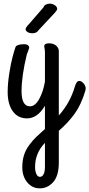

<svg xmlns="http://www.w3.org/2000/svg" viewBox="-20 -619 489 1051"><path d="M390 -146Q399 -176 414 -176Q426 -176 437.5 -162.5Q449 -149 449 -135Q449 -129 448 -125Q425 -47 389 3Q353 53 302 97V270Q302 343 271.5 377.5Q241 412 198 412Q156 412 129 379Q102 346 102 297Q102 261 111 231.5Q120 202 140.5 174.5Q161 147 177.5 131.5Q194 116 226 87V-40Q185 29 128 29Q78 29 50 -10Q22 -49 22 -115Q22 -162 31 -218.5Q40 -275 49 -308L58 -340Q59 -342 62 -352.5Q65 -363 67.5 -366Q70 -369 81 -373Q92 -377 111 -377Q128 -377 134.5 -370Q141 -363 139.5 -356Q138 -349 133 -336.5Q128 -324 127 -322Q98 -203 98 -120Q98 -37 144 -37Q172 -37 194 -76Q216 -115 226 -172V-333Q226 -344 224 -353.5Q222 -363 222 -365Q222 -382 248 -382Q272 -382 287 -369.5Q302 -357 302 -338V13Q364 -56 390 -146ZM198 349Q203 349 207.5 347Q212 345 214.5 341Q217 337 219.5 333Q222 329 223 322.5Q224 316 225 311Q226 306 226 299Q226 292 226 288Q226 284 226 277.5Q226 271 226 270V163Q172 219 172 294Q172 318 179 333.5Q186 349 198 349ZM281 -550 192 -455Q181 -437 159 -437Q140 -437 130 -444Q120 -451 120 -460Q120 -465 128 -475L219 -580Q220 -588 230.5 -593.5Q241 -599 252 -599Q267 -599 280 -590.5Q293 -582 293 -570Q293 -564 281 -550Z"/></svg>

Font: Grand Hotel
Style: Regular
Weight: 400
Designer: Brian J. Bonislawsky & Jim Lyles for Astigmatic (AOETI)
Foundry: Astigmatic (AOETI)
Version: Version 001.000